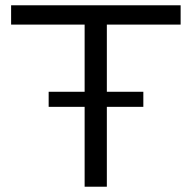

<svg xmlns="http://www.w3.org/2000/svg" viewBox="-20 -706 726 726"><path d="M300 0V-613H22V-686H663V-613H384V0ZM164 -302V-359H522V-302Z"/></svg>

Font: Archivo SemiExpanded Light
Style: Regular
Weight: 300
Width: 6
Designer: Hector Gatti
Foundry: Omnibus-Type
Version: Version 2.001